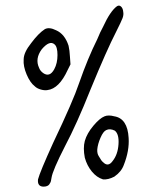

<svg xmlns="http://www.w3.org/2000/svg" viewBox="-20 -663 561 693"><path d="M402.3 -640.6Q410.2 -645.5 417 -639.2Q423.8 -632.8 424.8 -620.1Q426.8 -609.4 422.4 -597.7Q418 -585.9 399.4 -548.8Q365.2 -482.4 306.6 -339.8Q256.8 -214.8 214.8 -135.7Q169.9 -47.9 166 -21.5Q164.1 -6.8 161.1 -2.9Q155.3 10.7 137.7 10.7Q114.3 10.7 117.2 -15.6Q124 -42 171.9 -147.5Q244.1 -298.8 265.6 -363.3Q296.9 -453.1 331.1 -521.5Q341.8 -547.9 351.6 -565.4Q377.9 -623 402.3 -640.6ZM141.6 -557.6Q157.2 -566.4 182.6 -553.7Q213.9 -540 227.5 -498Q231.4 -480.5 232.4 -459L234.4 -430.7L224.6 -411.1Q193.4 -342.8 151.4 -337.9Q141.6 -335.9 127.4 -339.8Q113.3 -343.8 105.5 -351.6Q88.9 -364.3 76.2 -394Q63.5 -423.8 65.4 -448.2Q65.4 -473.6 92.8 -507.8Q119.1 -543 141.6 -557.6ZM176.8 -502.9Q159.2 -518.6 130.9 -485.4Q105.5 -451.2 121.1 -418Q125 -407.2 135.7 -399.4Q159.2 -382.8 175.8 -413.1Q187.5 -434.6 187.5 -464.4Q187.5 -494.1 176.8 -502.9ZM357.4 -243.2Q371.1 -249 392.6 -243.2Q440.4 -235.4 444.3 -165Q447.3 -119.1 426.8 -67.4Q418 -43 392.6 -25.4Q370.1 -13.7 351.6 -15.6Q329.1 -22.5 311.5 -43.9Q293.9 -65.4 286.1 -93.8Q279.3 -128.9 286.1 -154.3Q293.9 -181.6 316.9 -209Q339.8 -236.3 357.4 -243.2ZM394.5 -191.4Q377 -200.2 363.3 -193.4Q352.5 -188.5 342.8 -166Q333 -143.6 331.1 -124Q330.1 -108.4 336.9 -98.6Q346.7 -81.1 351.6 -78.1Q370.1 -58.6 386.7 -82Q405.3 -105.5 407.7 -142.1Q410.2 -178.7 394.5 -191.4Z"/></svg>

Font: JasonHandwriting2
Style: Regular
Weight: 400
Version: Version 1.05.10